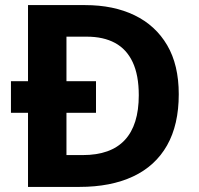

<svg xmlns="http://www.w3.org/2000/svg" viewBox="-20 -734 780 754"><path d="M314 -714Q426 -714 508.5 -674Q591 -634 636.5 -556.5Q682 -479 682 -364Q682 -244 636 -163Q590 -82 502.5 -41Q415 0 292 0H90V-291H23V-415H90V-714ZM321 -590H241V-415H357V-291H241V-125H305Q415 -125 470 -184Q525 -243 525 -360Q525 -439 501 -490Q477 -541 431.5 -565.5Q386 -590 321 -590Z"/></svg>

Font: Noto Sans Thai
Style: Bold
Weight: 700
Designer: Monotype Design Team
Foundry: Monotype Imaging Inc.
Version: Version 2.001